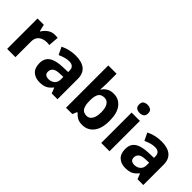

<svg xmlns="http://www.w3.org/2000/svg" viewBox="80 -1595 2440 2440"><g transform="rotate(45 1300.0 -375.0)"><path d="M383 -556Q394 -556 409 -555Q424 -554 433 -552L422 -412Q415 -414 401.5 -415.5Q388 -417 378 -417Q340 -417 305 -403.5Q270 -390 248.5 -360Q227 -330 227 -278V0H78V-546H191L213 -454H220Q244 -496 286 -526Q328 -556 383 -556Z M756 -557Q866 -557 924.5 -509.5Q983 -462 983 -364V0H879L850 -74H846Q811 -30 772 -10Q733 10 665 10Q592 10 544 -32.5Q496 -75 496 -163Q496 -250 557 -291.5Q618 -333 740 -337L835 -340V-364Q835 -407 812.5 -427Q790 -447 750 -447Q710 -447 672 -435.5Q634 -424 596 -407L547 -508Q591 -531 644.5 -544Q698 -557 756 -557ZM777 -251Q705 -249 677 -225Q649 -201 649 -162Q649 -128 669 -113.5Q689 -99 721 -99Q769 -99 802 -127.5Q835 -156 835 -208V-253Z M1285 -583Q1285 -552 1283 -522Q1281 -492 1279 -475H1285Q1307 -509 1344 -532.5Q1381 -556 1440 -556Q1532 -556 1589 -484.5Q1646 -413 1646 -274Q1646 -134 1588 -62Q1530 10 1436 10Q1376 10 1341.5 -11.5Q1307 -33 1285 -60H1275L1250 0H1136V-760H1285ZM1392 -437Q1334 -437 1310.5 -401Q1287 -365 1285 -291V-275Q1285 -196 1308.5 -153.5Q1332 -111 1394 -111Q1440 -111 1467 -153.5Q1494 -196 1494 -276Q1494 -356 1466.5 -396.5Q1439 -437 1392 -437Z M1844 -760Q1877 -760 1901 -744.5Q1925 -729 1925 -687Q1925 -646 1901 -630Q1877 -614 1844 -614Q1810 -614 1786.5 -630Q1763 -646 1763 -687Q1763 -729 1786.5 -744.5Q1810 -760 1844 -760ZM1918 -546V0H1769V-546Z M2298 -557Q2408 -557 2466.5 -509.5Q2525 -462 2525 -364V0H2421L2392 -74H2388Q2353 -30 2314 -10Q2275 10 2207 10Q2134 10 2086 -32.5Q2038 -75 2038 -163Q2038 -250 2099 -291.5Q2160 -333 2282 -337L2377 -340V-364Q2377 -407 2354.5 -427Q2332 -447 2292 -447Q2252 -447 2214 -435.5Q2176 -424 2138 -407L2089 -508Q2133 -531 2186.5 -544Q2240 -557 2298 -557ZM2319 -251Q2247 -249 2219 -225Q2191 -201 2191 -162Q2191 -128 2211 -113.5Q2231 -99 2263 -99Q2311 -99 2344 -127.5Q2377 -156 2377 -208V-253Z"/></g></svg>

Font: Noto Sans Tai Tham
Style: Bold
Weight: 700
Designer: Monotype Design Team 2013. Revised by David WIlliams 2020
Foundry: Monotype Imaging Inc.
Version: Version 2.002; ttfautohint (v1.8.4.7-5d5b)